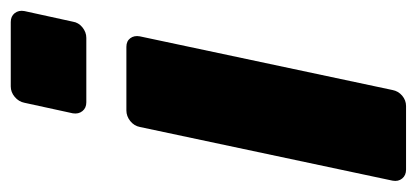

<svg xmlns="http://www.w3.org/2000/svg" viewBox="-229 -546 775 357"><g transform="rotate(-90 158.5 -367.5)"><path d="M21.6 0Q11 0 5.1 -7.2Q-0.9 -14.5 1.1 -25.1L100.9 -494.9Q102.9 -505.5 111.9 -512.8Q121 -520 131.6 -520H249.9Q260.5 -520 265.9 -512.8Q271.4 -505.5 269.4 -494.9L169.6 -25.1Q167.6 -14.5 159.1 -7.2Q150.5 0 139.9 0ZM146.8 -594.5Q136.1 -594.5 130.4 -601.8Q124.6 -609 126.3 -619.6L145.9 -709.5Q147.9 -720.1 156.8 -727.6Q165.6 -735 176.3 -735H296.1Q306.7 -735 312.6 -727.6Q318.4 -720.1 316.4 -709.5L296.7 -619.6Q295.1 -609 286.2 -601.8Q277.2 -594.5 266.6 -594.5Z"/></g></svg>

Font: Rubik Light
Style: Italic
Weight: 300
Italic angle: -12°
Designer: Hubert and Fischer
Foundry: Hubert and Fischer
Version: Version 2.300;gftools[0.9.30]